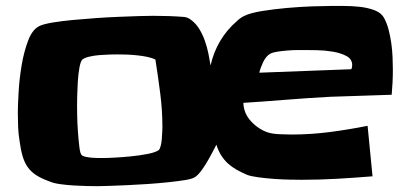

<svg xmlns="http://www.w3.org/2000/svg" viewBox="-20 -602 1367 646"><path d="M1301.8 -368.2Q1301.8 -346.7 1300.8 -325.2Q1299.8 -303.7 1297.9 -283.2Q1247.1 -281.2 1195.8 -279.8Q1144.5 -278.3 1091.8 -276.4Q1018.6 -272.5 945.3 -266.6Q872.1 -260.7 798.8 -255.9Q799.8 -220.7 824.7 -193.8Q849.6 -167 881.8 -156.2Q897.5 -151.4 921.9 -150.4Q946.3 -149.4 960.9 -149.4Q1025.4 -149.4 1089.4 -157.7Q1153.3 -166 1216.8 -178.7L1233.4 -8.8Q1173.8 -3.9 1114.3 -0.5Q1054.7 2.9 995.1 2.9Q981.4 2.9 956.1 2.4Q930.7 2 902.8 0Q875 -2 849.6 -5.4Q824.2 -8.8 811.5 -13.7Q791 -22.5 774.9 -31.7Q758.8 -41 746.6 -52.2Q734.4 -63.5 724.6 -78.6Q714.8 -93.8 708 -115.2Q695.3 -89.8 682.6 -67.4Q671.9 -47.9 659.2 -30.3Q646.5 -12.7 635.7 -5.9Q627 0 602.5 3.9Q578.1 7.8 545.9 11.2Q513.7 14.6 477.5 17.1Q441.4 19.5 408.2 21Q375 22.5 348.1 23.4Q321.3 24.4 308.6 24.4Q293 24.4 271 23.9Q249 23.4 226.6 22Q204.1 20.5 182.6 17.6Q161.1 14.6 147.5 8.8Q120.1 -1 102.5 -12.2Q85 -23.4 73.7 -39.1Q62.5 -54.7 56.2 -76.2Q49.8 -97.7 45.9 -127Q42 -150.4 41 -174.8Q40 -199.2 40 -222.7Q40 -246.1 42.5 -290.5Q44.9 -335 52.7 -381.8Q60.5 -428.7 75.2 -466.8Q89.8 -504.9 115.2 -515.6Q128.9 -521.5 158.2 -526.4Q187.5 -531.2 224.1 -534.7Q260.7 -538.1 301.3 -541Q341.8 -543.9 379.4 -545.4Q417 -546.9 447.8 -547.9Q478.5 -548.8 496.1 -548.8Q522.5 -548.8 548.8 -547.9Q575.2 -546.9 600.6 -544.9Q613.3 -543 624 -534.2Q639.6 -522.5 650.9 -503.9Q662.1 -485.4 669.4 -464.4Q676.8 -443.4 681.2 -421.9Q685.5 -400.4 688.5 -381.8Q698.2 -425.8 720.7 -463.9Q743.2 -502 777.3 -531.2Q782.2 -536.1 789.1 -541Q795.9 -545.9 802.7 -548.8Q822.3 -558.6 861.8 -564.9Q901.4 -571.3 945.3 -575.2Q989.3 -579.1 1030.3 -580.6Q1071.3 -582 1093.8 -582Q1110.4 -582 1136.7 -582Q1163.1 -582 1189.9 -579.1Q1216.8 -576.2 1239.3 -567.9Q1261.7 -559.6 1271.5 -543Q1281.2 -525.4 1287.1 -503.4Q1293 -481.4 1296.4 -457.5Q1299.8 -433.6 1300.8 -410.2Q1301.8 -386.7 1301.8 -368.2ZM1165 -382.8Q1165 -403.3 1145.5 -413.6Q1126 -423.8 1099.6 -428.2Q1073.2 -432.6 1047.4 -433.1Q1021.5 -433.6 1008.8 -433.6Q999 -433.6 982.4 -433.6Q965.8 -433.6 947.8 -432.1Q929.7 -430.7 913.6 -428.2Q897.5 -425.8 888.7 -420.9Q875 -413.1 865.2 -392.6Q855.5 -372.1 852.5 -357.4L1162.1 -369.1Q1165 -375 1165 -382.8ZM526.4 -174.8Q526.4 -231.4 519 -288.6Q511.7 -345.7 502.9 -401.4Q492.2 -407.2 475.6 -410.6Q459 -414.1 439.9 -416Q420.9 -418 403.3 -418.5Q385.7 -418.9 374 -418.9Q365.2 -418.9 348.1 -418.5Q331.1 -418 313 -416.5Q294.9 -415 279.3 -411.1Q263.7 -407.2 256.8 -401.4Q251 -395.5 247.1 -373.5Q243.2 -351.6 241.7 -325.7Q240.2 -299.8 239.7 -276.9Q239.3 -253.9 239.3 -245.1Q239.3 -237.3 239.7 -211.9Q240.2 -186.5 242.2 -158.7Q244.1 -130.9 247.1 -106.9Q250 -83 255.9 -79.1Q259.8 -76.2 269 -74.2Q278.3 -72.3 289.6 -71.3Q300.8 -70.3 310.5 -70.3Q320.3 -70.3 326.2 -70.3Q340.8 -70.3 367.7 -71.8Q394.5 -73.2 422.9 -76.2Q451.2 -79.1 476.6 -84Q502 -88.9 513.7 -96.7Q517.6 -99.6 520.5 -110.4Q523.4 -121.1 524.4 -134.3Q525.4 -147.5 525.9 -159.2Q526.4 -170.9 526.4 -174.8Z"/></svg>

Font: Slackey
Style: Regular
Weight: 400
Designer: Squid
Foundry: Font Diner, Inc DBA Sideshow
Version: Version 1.001